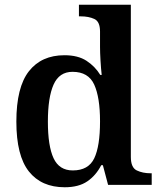

<svg xmlns="http://www.w3.org/2000/svg" viewBox="-20 -780 676 810"><path d="M253 10Q155 10 102 -56.5Q49 -123 49 -267Q49 -412 102 -479.5Q155 -547 252 -547Q309 -547 345 -523.5Q381 -500 403 -464H409Q406 -491 404 -524.5Q402 -558 402 -582V-647Q402 -689 378 -700Q354 -711 321 -711H313V-760H532V-118Q532 -73 557 -61Q582 -49 615 -49H620V0H436L414 -83H407Q385 -40 348.5 -15Q312 10 253 10ZM287 -61Q353 -61 377.5 -112Q402 -163 402 -268Q402 -369 377.5 -423Q353 -477 286 -477Q230 -477 206 -423Q182 -369 182 -267Q182 -164 206 -112.5Q230 -61 287 -61Z"/></svg>

Font: Noto Serif NP Hmong SemiBold
Style: Regular
Weight: 600
Designer: Dalton Maag Ltd
Foundry: Dalton Maag Ltd
Version: Version 1.001; ttfautohint (v1.8.4.7-5d5b)